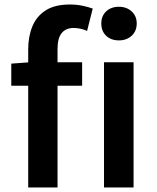

<svg xmlns="http://www.w3.org/2000/svg" viewBox="-20 -831 694 851"><path d="M105 0V-612Q105 -669 123.5 -714Q142 -759 182.5 -785Q223 -811 289 -811Q320 -811 346 -805.5Q372 -800 391 -793L366 -694Q337 -707 306 -707Q272 -707 253.5 -684.5Q235 -662 235 -614V0ZM30 -451V-549L112 -555H344V-451ZM441 0V-555H572V0ZM507 -652Q472 -652 450.5 -672.5Q429 -693 429 -727Q429 -760 450.5 -780.5Q472 -801 507 -801Q541 -801 563.5 -780.5Q586 -760 586 -727Q586 -693 563.5 -672.5Q541 -652 507 -652Z"/></svg>

Font: Noto Sans SC SemiBold
Style: Regular
Weight: 600
Designer: Ryoko NISHIZUKA 西塚涼子 (kana, bopomofo & ideographs); Paul D. Hunt (Latin, Greek & Cyrillic); Sandoll Communications 산돌커뮤니
Foundry: Adobe
Version: Version 2.004-H2;hotconv 1.0.118;makeotfexe 2.5.65603